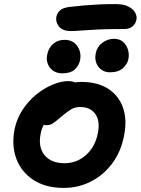

<svg xmlns="http://www.w3.org/2000/svg" viewBox="-20 -908 689 940"><path d="M292 12Q204 12 144.5 -26.5Q85 -65 60.5 -129.5Q36 -194 51 -274Q62 -327 90.5 -370.5Q119 -414 158 -445.5Q197 -477 238.5 -494Q280 -511 315 -511Q330 -511 343.5 -506.5Q357 -502 365 -492Q373 -482 370 -465Q363 -435 346 -411.5Q329 -388 287 -373Q259 -362 236.5 -344.5Q214 -327 199 -304.5Q184 -282 179 -253Q166 -188 198 -148.5Q230 -109 296 -109Q356 -109 401 -149Q446 -189 459 -256Q471 -315 447 -349.5Q423 -384 372 -384Q346 -384 327 -372Q308 -360 284 -340Q266 -325 254 -315Q242 -305 231.5 -300Q221 -295 206 -295Q190 -295 177.5 -310Q165 -325 171 -358Q177 -385 197.5 -411.5Q218 -438 248 -459.5Q278 -481 311.5 -494Q345 -507 376 -507Q459 -507 511 -472.5Q563 -438 583 -378.5Q603 -319 587 -242Q572 -165 529.5 -108Q487 -51 425.5 -19.5Q364 12 292 12ZM328 -756Q286 -756 268.5 -778.5Q251 -801 256 -826Q259 -841 271.5 -855Q284 -869 319 -874Q362 -879 398 -882Q434 -885 469 -886.5Q504 -888 545 -888Q588 -888 611.5 -874.5Q635 -861 643 -844Q651 -827 648 -812Q644 -791 628.5 -778.5Q613 -766 590 -766Q508 -766 457 -763.5Q406 -761 376.5 -758.5Q347 -756 328 -756ZM285 -549Q259 -549 240.5 -561.5Q222 -574 214 -595Q206 -616 211 -640Q217 -673 240 -693Q263 -713 296 -713Q326 -713 344.5 -697.5Q363 -682 370 -659Q377 -636 372 -614Q367 -587 346 -568Q325 -549 285 -549ZM519 -554Q482 -554 461.5 -581.5Q441 -609 449 -648Q455 -679 481 -698.5Q507 -718 538 -718Q566 -718 583 -702.5Q600 -687 606.5 -665Q613 -643 609 -621Q605 -596 582.5 -575Q560 -554 519 -554Z"/></svg>

Font: Shantell Sans SemiBold
Style: Italic
Weight: 600
Italic angle: -11°
Designer: Stephen Nixon, Anya Danilova, Shantell Martin
Foundry: Arrow Type
Version: Version 1.011;[c5ecc13dd]